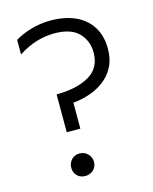

<svg xmlns="http://www.w3.org/2000/svg" viewBox="-106 -753 662 832"><g transform="rotate(-15 225.0 -337.0)"><path d="M40 -573V-638Q65 -655 109 -668.5Q153 -682 201 -682Q264 -682 311 -661Q358 -640 384 -599Q410 -558 410 -499Q410 -453 392.5 -419.5Q375 -386 346 -363.5Q317 -341 280.5 -328.5Q244 -316 205 -312V-196H144V-366Q234 -366 290 -398Q346 -430 346 -500Q346 -552 311.5 -588Q277 -624 202 -624Q163 -624 123.5 -612.5Q84 -601 40 -573ZM123 -42Q123 -63 137 -78Q151 -93 173 -93Q195 -93 210 -78Q225 -63 225 -42Q225 -20 210 -6Q195 8 173 8Q151 8 137 -6Q123 -20 123 -42Z"/></g></svg>

Font: Hind Variable Light
Style: Regular
Weight: 300
Designer: Manushi Parikh, Satya Rajpurohit
Foundry: Indian Type Foundry
Version: Version 3.000